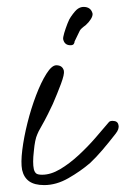

<svg xmlns="http://www.w3.org/2000/svg" viewBox="-20 -525 364 556"><path d="M184 -394Q167 -394 163 -411Q162 -416 166 -429.5Q170 -443 175.5 -457Q181 -471 185 -476Q198 -495 206 -500Q214 -505 222 -505Q243 -505 248 -486Q249 -479 243 -469.5Q237 -460 228 -452Q214 -442 211 -436L196 -405Q196 -401 193.5 -397.5Q191 -394 184 -394ZM108 11Q80 11 64.5 0Q49 -11 44 -33Q40 -54 44.5 -90.5Q49 -127 59.5 -169Q70 -211 84.5 -249Q99 -287 114.5 -311.5Q130 -336 143 -336Q161 -336 165 -320Q167 -310 156.5 -282Q146 -254 133 -224Q128 -213 118.5 -194Q109 -175 99.5 -158.5Q90 -142 88 -136Q81 -121 78 -87Q74 -53 78 -35Q80 -27 84.5 -23Q89 -19 102 -19Q127 -19 154 -35Q181 -51 207.5 -75.5Q234 -100 256.5 -126Q279 -152 295 -171Q298 -175 306 -175Q321 -175 323 -163Q326 -152 315 -138Q294 -111 276 -90Q258 -69 241 -53Q213 -29 178 -9Q143 11 108 11Z"/></svg>

Font: Oooh Baby
Style: Normal
Weight: 400
Designer: Robert E. Leuschke
Foundry: Robert E. Leuschke
Version: Version 1.011; ttfautohint (v1.8.3)